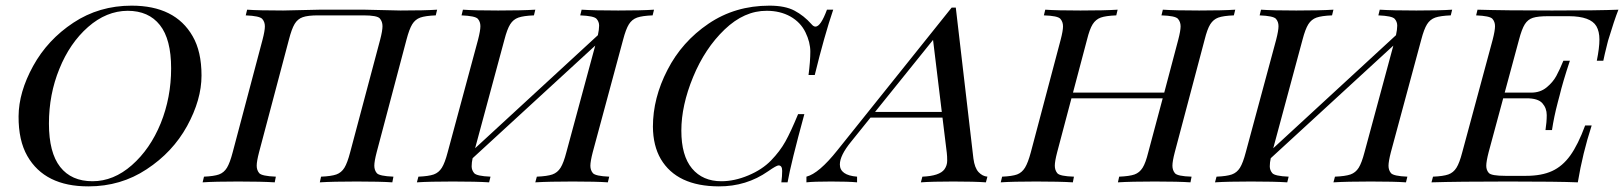

<svg xmlns="http://www.w3.org/2000/svg" viewBox="-20 -642 5718 676"><path d="M545.9 -208Q582.5 -298.8 582.5 -401.4Q582.5 -503.9 543 -553.7Q503.4 -604 429.2 -604Q354.5 -603.5 290 -546.9Q225.6 -490.2 189 -399.4Q152.3 -309.6 152.3 -207Q152.3 -104.5 191.9 -54.2Q231.4 -3.9 305.7 -3.9Q379.9 -3.9 444.3 -60.5Q508.8 -117.2 545.9 -208ZM443.4 -622.1Q596.7 -622.1 658.2 -514.6Q689.5 -460.9 689.5 -376Q689.5 -291 638.7 -198.2Q587.9 -106 496.1 -45.9Q405.3 14.2 291.5 14.2Q137.7 14.6 76.2 -92.8Q44.9 -147.5 45.4 -232.4Q45.9 -317.4 96.7 -409.7Q147.5 -502 238.3 -562Q329.1 -622.1 443.4 -622.1Z M1365.2 -20 1361.3 0Q1318.8 -2.9 1235.8 -2.9Q1152.8 -2.9 1106 0L1110.4 -20Q1146.5 -21.5 1164.3 -27.8Q1182.1 -34.2 1192.6 -51.3Q1203.1 -68.4 1212.9 -106L1318.4 -502Q1326.7 -533.7 1326.7 -549.8Q1326.7 -565.9 1317.4 -576.9Q1308.1 -587.9 1259.3 -587.9H1100.1Q1064 -587.9 1045.9 -581.5Q1027.8 -575.2 1017.3 -557.6Q1006.8 -540 997.1 -502L892.1 -106Q883.8 -74.2 883.8 -58.6Q883.8 -43 892.6 -32.5Q901.4 -22 951.2 -20L947.3 0Q900.4 -2.9 818.4 -2.9Q736.3 -2.9 693.4 0L698.2 -20Q733.4 -21.5 751 -27.8Q768.6 -34.2 779.1 -51.5Q789.6 -68.8 799.3 -106L904.3 -502Q912.6 -533.7 912.6 -549.3Q912.6 -564.9 903.3 -575.4Q894 -585.9 845.2 -587.9L850.1 -607.9Q890.1 -605 977.1 -605L1105 -607.9H1264.2L1390.1 -605Q1475.6 -605 1519 -607.9L1514.2 -587.9Q1477.5 -586.4 1459.7 -580.1Q1441.9 -573.7 1431.4 -556.6Q1420.9 -539.6 1411.1 -502L1306.2 -106Q1297.9 -74.2 1297.9 -58.6Q1297.9 -43 1306.6 -32.5Q1315.4 -22 1365.2 -20Z M2125 -20 2120.1 0Q2079.1 -2.9 1996.1 -2.9Q1913.1 -2.9 1864.7 0L1870.1 -20Q1906.7 -21.5 1924.8 -27.8Q1942.9 -34.2 1953.6 -51.3Q1964.4 -68.4 1974.1 -106L2075.7 -481.4L1644 -85Q1640.6 -69.8 1640.6 -56.4Q1640.6 -43 1649.4 -32.5Q1658.2 -22 1707 -20L1702.1 0Q1656.7 -2.9 1574.2 -2.9Q1491.7 -2.9 1447.8 0L1453.1 -20Q1489.3 -21.5 1507.1 -27.8Q1524.9 -34.2 1535.6 -51.3Q1546.4 -68.4 1556.2 -106L1663.1 -502Q1671.4 -534.2 1671.4 -549.8Q1671.4 -565.4 1662.4 -575.7Q1653.3 -585.9 1605 -587.9L1609.9 -607.9Q1650.4 -605 1733.9 -605Q1817.4 -605 1864.7 -607.9L1859.9 -587.9Q1823.2 -586.4 1805.2 -580.1Q1787.1 -573.7 1776.4 -556.6Q1765.6 -539.6 1755.9 -502L1652.8 -120.1L2085 -518.1Q2089.4 -538.1 2089.4 -551.8Q2089.4 -565.4 2080.3 -575.7Q2071.3 -585.9 2022.9 -587.9L2027.8 -607.9Q2073.2 -605 2156.5 -605Q2239.7 -605 2282.7 -607.9L2277.8 -587.9Q2241.2 -586.4 2223.1 -580.1Q2205.1 -573.7 2194.3 -556.6Q2183.6 -539.6 2173.8 -502L2066.9 -106Q2058.6 -73.7 2058.6 -58.3Q2058.6 -43 2067.4 -32.5Q2076.2 -22 2125 -20Z M2278.8 -195.8Q2278.8 -296.9 2330.1 -396Q2380.9 -495.1 2474.6 -558.6Q2568.4 -622.1 2689 -622.1Q2744.1 -622.1 2777.3 -604.5Q2810.5 -586.9 2836.9 -557.1Q2844.2 -548.3 2851.1 -548.3Q2869.6 -548.3 2891.6 -607.9H2913.6Q2882.3 -515.6 2848.6 -377.9H2826.7Q2833 -426.8 2833 -460Q2833 -493.2 2815.9 -528.3Q2798.8 -563.5 2762.7 -584Q2726.6 -604 2679.7 -604Q2600.6 -604.5 2531.2 -538.1Q2461.9 -471.7 2420.4 -371.1Q2378.9 -270.5 2378.9 -182.1Q2378.9 -93.8 2416.5 -48.8Q2454.1 -3.9 2520 -3.9Q2565.9 -3.9 2614.7 -24.4Q2663.6 -44.9 2694.8 -77.1Q2726.1 -109.4 2745.1 -143.6Q2764.2 -177.7 2790 -240.2H2812Q2764.6 -66.9 2752.9 0H2731Q2733.9 -21.5 2733.9 -40.5Q2733.9 -59.6 2721.2 -59.6Q2713.9 -59.6 2684.6 -39.1Q2607.9 14.6 2510.7 14.2Q2363.3 13.7 2306.6 -82Q2279.3 -128.9 2278.8 -195.8Z M3265.1 -501.5 3061 -248H3295.9ZM3222.2 0 3227.5 -20Q3288.1 -22.5 3305.2 -45.9Q3314.9 -59.6 3314.9 -76.2Q3314.9 -92.8 3313.5 -104L3298.3 -228H3044.9L2976.6 -143.1Q2937 -94.7 2937 -63Q2937 -24.9 2997.6 -20V0Q2967.8 -2.9 2906.2 -2.9Q2844.7 -2.9 2819.3 0V-20Q2863.3 -31.2 2928.2 -112.8L3330.6 -615.2H3345.2L3407.2 -84Q3411.6 -50.8 3425.3 -36.1Q3439 -21.5 3456.5 -20L3451.2 0Q3411.1 -2.9 3336.4 -2.9Q3261.7 -2.9 3222.2 0Z M4175.3 -20 4171.4 0Q4128.9 -2.9 4045.9 -2.9Q3962.9 -2.9 3916 0L3920.4 -20Q3957 -21.5 3974.6 -27.8Q3992.2 -34.2 4002.9 -51.3Q4013.7 -68.4 4022.9 -106L4073.7 -295.9H3752.4L3702.1 -106Q3693.8 -74.2 3693.8 -58.6Q3693.8 -43 3702.6 -32.2Q3711.4 -21.5 3761.2 -20L3757.3 0Q3710.4 -2.9 3628.4 -2.9Q3546.4 -2.9 3503.4 0L3508.3 -20Q3543.5 -21.5 3561 -27.8Q3578.1 -34.2 3588.9 -51.8Q3599.6 -69.3 3609.4 -106L3714.4 -502Q3722.7 -533.7 3722.7 -549.3Q3722.7 -564.9 3713.4 -575.7Q3704.1 -586.4 3655.3 -587.9L3660.2 -607.9Q3700.2 -605 3784.2 -605Q3868.2 -605 3915 -607.9L3910.2 -587.9Q3873 -586.4 3855.5 -580.1Q3837.9 -573.7 3827.1 -556.6Q3816.4 -539.6 3807.1 -502L3757.8 -315.9H4079.1L4128.4 -502Q4136.7 -533.7 4136.7 -549.3Q4136.7 -564.9 4127.4 -575.7Q4118.2 -586.4 4069.3 -587.9L4074.2 -607.9Q4118.7 -605 4202.1 -605Q4285.6 -605 4329.1 -607.9L4324.2 -587.9Q4287.1 -586.4 4269.5 -580.1Q4252 -573.7 4241.2 -556.6Q4230.5 -539.6 4221.2 -502L4116.2 -106Q4107.9 -74.2 4107.9 -58.6Q4107.9 -43 4116.7 -32.2Q4125.5 -21.5 4175.3 -20Z M4935.1 -20 4930.2 0Q4889.2 -2.9 4806.2 -2.9Q4723.1 -2.9 4674.8 0L4680.2 -20Q4716.8 -21.5 4734.9 -27.8Q4752.9 -34.2 4763.7 -51.3Q4774.4 -68.4 4784.2 -106L4885.7 -481.4L4454.1 -85Q4450.7 -69.8 4450.7 -56.4Q4450.7 -43 4459.5 -32.5Q4468.3 -22 4517.1 -20L4512.2 0Q4466.8 -2.9 4384.3 -2.9Q4301.8 -2.9 4257.8 0L4263.2 -20Q4299.3 -21.5 4317.1 -27.8Q4335 -34.2 4345.7 -51.3Q4356.4 -68.4 4366.2 -106L4473.1 -502Q4481.4 -534.2 4481.4 -549.8Q4481.4 -565.4 4472.4 -575.7Q4463.4 -585.9 4415 -587.9L4419.9 -607.9Q4460.4 -605 4543.9 -605Q4627.4 -605 4674.8 -607.9L4669.9 -587.9Q4633.3 -586.4 4615.2 -580.1Q4597.2 -573.7 4586.4 -556.6Q4575.7 -539.6 4565.9 -502L4462.9 -120.1L4895 -518.1Q4899.4 -538.1 4899.4 -551.8Q4899.4 -565.4 4890.4 -575.7Q4881.3 -585.9 4833 -587.9L4837.9 -607.9Q4883.3 -605 4966.6 -605Q5049.8 -605 5092.8 -607.9L5087.9 -587.9Q5051.3 -586.4 5033.2 -580.1Q5015.1 -573.7 5004.4 -556.6Q4993.7 -539.6 4983.9 -502L4877 -106Q4868.7 -73.7 4868.7 -58.3Q4868.7 -43 4877.4 -32.5Q4886.2 -22 4935.1 -20Z M5020 0 5025.4 -20Q5061.5 -21.5 5079.3 -27.8Q5097.2 -34.2 5107.9 -51.3Q5118.7 -68.4 5128.4 -106L5235.4 -502Q5243.7 -534.2 5243.7 -549.8Q5243.7 -565.4 5234.6 -575.7Q5225.6 -585.9 5177.2 -587.9L5182.1 -607.9Q5276.4 -605 5444.3 -605Q5612.3 -605 5678.2 -607.9Q5663.6 -571.3 5642.1 -500L5639.2 -488.8Q5628.4 -445.8 5625 -428.2H5602.1Q5611.3 -473.6 5611.3 -502.9Q5611.3 -531.2 5600.6 -549.8Q5580.1 -584.5 5504.4 -585H5431.2Q5395 -585 5377.2 -579.3Q5359.4 -573.7 5348.6 -556.6Q5337.9 -539.6 5328.1 -502L5277.8 -315.9H5371.1Q5402.8 -315.9 5425 -334Q5447.3 -352.1 5459.5 -374.5Q5471.7 -397 5484.4 -428.2H5507.3Q5481.9 -351.6 5471.2 -306.2L5464.8 -282.2Q5451.2 -230.5 5444.3 -184.1H5421.4Q5425.8 -212.4 5425.8 -236.8Q5425.8 -261.2 5410.4 -278.6Q5395 -295.9 5355 -295.9H5272.5L5221.2 -106Q5212.9 -73.7 5212.9 -58.3Q5212.9 -43 5221.9 -33Q5231 -22.9 5280.3 -22.9H5353Q5407.7 -22.9 5444.6 -39.8Q5481.4 -56.6 5508.8 -94.7Q5536.1 -132.8 5561 -200.2H5584Q5552.2 -102.5 5535.2 0Q5465.3 -2.9 5290.3 -2.9Q5115.2 -2.9 5020 0Z"/></svg>

Font: PlayfairDisplaySC-Italic
Style: Italic
Weight: 400
Italic angle: -14°
Designer: Claus Eggers Sørensen
Foundry: Claus Eggers Sørensen
Version: Version 1.004;PS 001.004;hotconv 1.0.70;makeotf.lib2.5.58329